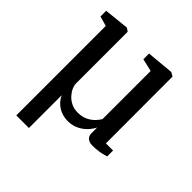

<svg xmlns="http://www.w3.org/2000/svg" viewBox="-201 -702 1022 1022"><g transform="rotate(45 310.0 -191.0)"><path d="M83 182V-491.5L27.5 -507V-550L166 -564.5H169L187.5 -552V-162Q187.5 -148.5 195.2 -131Q203 -113.5 217.8 -97.2Q232.5 -81 254 -70.2Q275.5 -59.5 302.5 -59.5Q336.5 -59.5 360.5 -71.5Q384.5 -83.5 399.5 -99.8Q414.5 -116 421.5 -128.5V-491L350 -507.5V-550.5L500 -564.5H503L525 -552.5L525.5 -50H579.5V-5.5Q569.5 -2 554 1.5Q538.5 5 520.8 7.2Q503 9.5 484.5 9.5Q467.5 9.5 456 4.2Q444.5 -1 438.8 -10.8Q433 -20.5 433 -34.5V-77Q421.5 -53.5 401.8 -33.5Q382 -13.5 355.5 -1.8Q329 10 298.5 10Q274 10 251 2Q228 -6 209 -22.5Q190 -39 178 -65V182Z"/></g></svg>

Font: Merriweather 24pt
Style: Regular
Weight: 400
Designer: Eben Sorkin
Foundry: Eben Sorkin
Version: Version 2.100